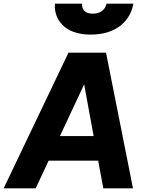

<svg xmlns="http://www.w3.org/2000/svg" viewBox="-47 -1034 799 1054"><path d="M451 -844C600 -844 671 -928 685 -1014H538C530 -979 503 -959 462 -959C422 -959 403 -979 403 -1011C403 -1012 403 -1013 403 -1014H255C255 -1009 254 -1004 254 -999C254 -935 299 -844 451 -844ZM149 0 220 -152H492L520 0H683L535 -745H329L-27 0ZM282 -287 415 -571 467 -287Z"/></svg>

Font: Plus Jakarta Sans ExtraBold
Style: Italic
Weight: 800
Italic angle: -8°
Designer: Gumpita Rahayu
Foundry: Tokotype
Version: Version 2.071;gftools[0.9.30]